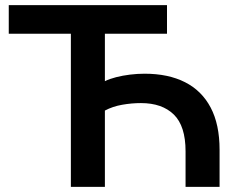

<svg xmlns="http://www.w3.org/2000/svg" viewBox="-20 -725 927 745"><path d="M255 0V-594H14V-705H628V-594H387V-410Q405 -419 430.5 -425.5Q456 -432 484.5 -435.5Q513 -439 541 -439Q633 -439 698 -406Q763 -373 797.5 -307.5Q832 -242 832 -144V0H700V-138Q700 -236 654.5 -280.5Q609 -325 527 -325Q491 -325 454 -318.5Q417 -312 387 -296V0Z"/></svg>

Font: Nunito Sans 10pt
Style: Bold
Weight: 700
Designer: Vernon Adams
Foundry: Vernon Adams
Version: Version 3.101;gftools[0.9.27]